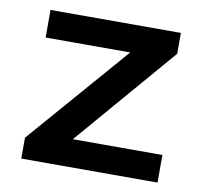

<svg xmlns="http://www.w3.org/2000/svg" viewBox="-63 -576 688 644"><g transform="rotate(10 281.0 -254.0)"><path d="M347 -414H59V-508H503V-437L208 -94H513V0H49V-71Z"/></g></svg>

Font: Metropolitano Medium
Style: Regular
Weight: 500
Designer: Fonts by Alex Slobzheninov & Chris M. Simpson / Changes by Cristiano Sobral
Foundry: Fonts by Alex Slobzheninov & Chris M. Simpson / Changes by Cristiano Sobral
Version: Version 1.00;August 30, 2020;FontCreator 13.0.0.2681 64-bit